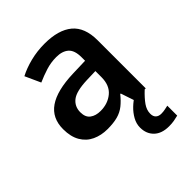

<svg xmlns="http://www.w3.org/2000/svg" viewBox="-219 -673 1027 1027"><g transform="rotate(-45 294.0 -160.0)"><path d="M297 -552Q402 -552 456.5 -506.5Q511 -461 511 -364V0H422L397 -75H393Q370 -46 345.5 -26.5Q321 -7 289.5 1.5Q258 10 213 10Q165 10 126.5 -8Q88 -26 66 -63.5Q44 -101 44 -158Q44 -242 105.5 -284.5Q167 -327 292 -331L386 -334V-361Q386 -413 361 -435Q336 -457 291 -457Q250 -457 212 -445Q174 -433 138 -417L98 -505Q138 -526 189.5 -539Q241 -552 297 -552ZM320 -254Q237 -251 205 -225.5Q173 -200 173 -157Q173 -119 196 -102Q219 -85 255 -85Q310 -85 348 -116.5Q386 -148 386 -210V-256ZM432 113Q432 134 443.5 144.5Q455 155 474 155Q490 155 503.5 152Q517 149 527 147V222Q511 226 494.5 229Q478 232 456 232Q401 232 371 203Q341 174 341 127Q341 98 356 71Q371 44 394 22Q417 0 444 -16L503 0Q469 32 450.5 58.5Q432 85 432 113Z"/></g></svg>

Font: Noto Sans Devanagari SemiBold
Style: Regular
Weight: 600
Version: Version 2.003